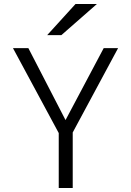

<svg xmlns="http://www.w3.org/2000/svg" viewBox="-20 -941 656 961"><path d="M216 -765 358 -921H465L287 -765ZM274 0V-275L45 -700H122L308 -340L499 -700H571L344 -278V0Z"/></svg>

Font: Overpass Light
Style: Regular
Weight: 300
Designer: Delve Withrington, Thomas Jockin
Foundry: Delve Fonts
Version: Version 3.000;DELV;Overpass